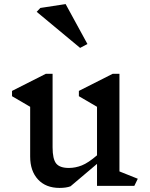

<svg xmlns="http://www.w3.org/2000/svg" viewBox="-20 -912 735 942"><path d="M639 0H456V-108L326 2Q305 10 272 10Q205 10 166.5 -31.5Q128 -73 128 -144V-388L39 -440V-466L205 -550H238V-189Q238 -132 255.5 -110Q273 -88 318 -88Q350 -88 381.5 -100.5Q413 -113 456 -150V-388L367 -440V-466L533 -550H566V-71L656 -35ZM373 -677 160 -854 178 -873 302 -892 409 -696Z"/></svg>

Font: Inknut Antiqua Light
Style: Regular
Weight: 300
Designer: Claus Eggers Sørensen
Foundry: Claus Eggers Sørensen
Version: Version 1.003; ttfautohint (v1.8.2) -l 8 -r 50 -G 200 -x 14 